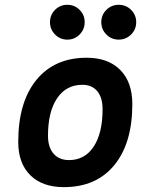

<svg xmlns="http://www.w3.org/2000/svg" viewBox="-20 -767 626 797"><path d="M245.1 9.8Q155.8 9.8 105.7 -39.8Q55.7 -89.4 55.7 -177.7Q55.7 -342.8 130.9 -435.1Q206.1 -527.3 339.8 -527.3Q429.2 -527.3 479.2 -476.6Q529.3 -425.8 529.3 -335Q529.3 -172.4 454.3 -81.3Q379.4 9.8 245.1 9.8ZM266.6 -102.5Q332 -102.5 368.9 -158.4Q405.8 -214.4 405.8 -314Q405.8 -361.8 383.8 -388.4Q361.8 -415 321.8 -415Q254.9 -415 217 -359.1Q179.2 -303.2 179.2 -203.6Q179.2 -156.2 202.1 -129.4Q225.1 -102.5 266.6 -102.5ZM472.7 -602.5Q442.9 -602.5 421.6 -623.8Q400.4 -645 400.4 -674.8Q400.4 -705.1 421.6 -726.1Q442.9 -747.1 472.7 -747.1Q502.9 -747.1 524.2 -726.1Q545.4 -705.1 545.4 -674.8Q545.4 -645 524.2 -623.8Q502.9 -602.5 472.7 -602.5ZM259.3 -602.5Q229.5 -602.5 208.5 -623.8Q187.5 -645 187.5 -674.8Q187.5 -705.1 208.5 -726.1Q229.5 -747.1 259.3 -747.1Q289.6 -747.1 310.5 -726.1Q331.5 -705.1 331.5 -674.8Q331.5 -645 310.5 -623.8Q289.6 -602.5 259.3 -602.5Z"/></svg>

Font: Cascadia Code NF SemiBold
Style: Italic
Weight: 600
Italic angle: -10°
Monospace: yes
Designer: Aaron Bell
Foundry: Saja Typeworks
Version: Version 2404.023; ttfautohint (v1.8.4)